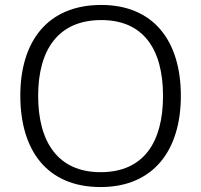

<svg xmlns="http://www.w3.org/2000/svg" viewBox="-20 -745 812 775"><path d="M710 -358C710 -583 597 -725 389 -725C171 -725 62 -577 62 -359C62 -140 168 10 386 10C600 10 710 -139 710 -358ZM134 -358C134 -544 215 -664 389 -664C556 -664 638 -550 638 -358C638 -171 560 -50 386 -50C214 -50 134 -172 134 -358Z"/></svg>

Font: Noto Sans Thaana Light
Style: Regular
Weight: 300
Designer: David Williams
Foundry: Google Inc.
Version: Version 3.001